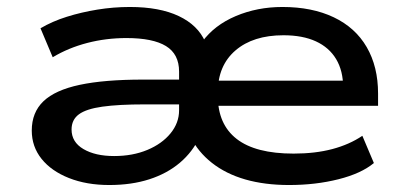

<svg xmlns="http://www.w3.org/2000/svg" viewBox="-20 -521 1155 550"><path d="M293 9Q228 9 177.5 -11Q127 -31 99 -66Q71 -101 71 -147Q71 -199 104.5 -231Q138 -263 208.5 -278Q279 -293 390 -293H512V-222H395Q320 -222 273.5 -215.5Q227 -209 206 -193.5Q185 -178 185 -150Q185 -114 219 -94Q253 -74 307 -74Q360 -74 402 -91.5Q444 -109 468.5 -139Q493 -169 493 -205V-316Q493 -366 455.5 -389Q418 -412 342 -412Q284 -412 230 -398Q176 -384 131 -357L96 -440Q130 -460 171.5 -473Q213 -486 259 -493.5Q305 -501 352 -501Q437 -501 492 -475Q547 -449 568 -401H559Q594 -449 655.5 -475Q717 -501 789 -501Q874 -501 936 -471.5Q998 -442 1030.5 -386Q1063 -330 1063 -253V-218H576V-290H987L963 -270Q963 -318 943 -351.5Q923 -385 885 -402.5Q847 -420 792 -420Q705 -420 654.5 -376.5Q604 -333 604 -257V-246Q604 -165 658 -123Q712 -81 821 -81Q883 -81 932 -94Q981 -107 1018 -132L1051 -54Q1015 -24 949.5 -7.5Q884 9 808 9Q738 9 682.5 -7Q627 -23 587 -54.5Q547 -86 526 -129H552Q532 -86 495.5 -55Q459 -24 408 -7.5Q357 9 293 9Z"/></svg>

Font: Nunito Sans 10pt Expanded SemiBold
Style: Regular
Weight: 600
Width: 7
Designer: Vernon Adams
Foundry: Vernon Adams
Version: Version 3.101;gftools[0.9.27]